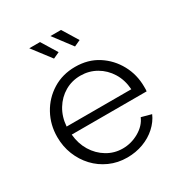

<svg xmlns="http://www.w3.org/2000/svg" viewBox="-173 -855 933 990"><g transform="rotate(-30 293.5 -360.5)"><path d="M300 10Q244 10 196 -11.5Q148 -33 113 -70.5Q78 -108 58.5 -157Q39 -206 39 -262Q39 -335 72.5 -396Q106 -457 165 -493.5Q224 -530 299 -530Q376 -530 433.5 -493Q491 -456 524 -395.5Q557 -335 557 -263Q557 -255 557 -247.5Q557 -240 556 -236H110Q115 -180 141.5 -136.5Q168 -93 210.5 -67.5Q253 -42 303 -42Q354 -42 399.5 -68Q445 -94 463 -136L522 -120Q506 -83 473 -53Q440 -23 395.5 -6.5Q351 10 300 10ZM108 -285H493Q489 -342 462.5 -385Q436 -428 393.5 -452.5Q351 -477 300 -477Q249 -477 207 -452.5Q165 -428 138.5 -384.5Q112 -341 108 -285ZM269 -731H332L389 -638L352 -621ZM143 -731H207L264 -638L227 -621Z"/></g></svg>

Font: Raleway Thin
Style: Regular
Weight: 400
Version: Version 4.026